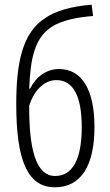

<svg xmlns="http://www.w3.org/2000/svg" viewBox="-20 -785 465 815"><path d="M49 -342C49 -102 98 10 213 10C324 10 381 -82 381 -246C381 -405 327 -492 231 -492C178 -492 133 -460 108 -409H104C109 -541 129 -625 198 -670C243 -701 319 -713 375 -717L369 -765C279 -758 213 -737 173 -709C72 -646 49 -510 49 -342ZM214 -38C132 -38 103 -153 104 -336C120 -391 162 -445 219 -445C292 -445 327 -375 327 -245C327 -107 287 -38 214 -38Z"/></svg>

Font: Noto Sans UI Condensed Light
Style: Regular
Weight: 300
Width: 3
Designer: Monotype Design Team
Foundry: Monotype Imaging Inc.
Version: Version 1.901